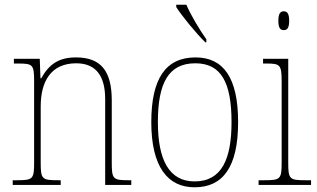

<svg xmlns="http://www.w3.org/2000/svg" viewBox="-20 -786 1349 816"><path d="M34 0H238V-20H226C158 -20 153 -25 153 -95V-334C153 -439 196 -517 304 -517C394 -517 427 -455 427 -365V0H538V-20H527C460 -20 455 -25 455 -95V-359C455 -483 410 -542 303 -542C233 -542 190 -516 155 -453H152L149 -536H39V-516H58C119 -516 125 -511 125 -442V-95C125 -25 120 -20 52 -20H34Z M853 -606H857V-619C830 -657 791 -721 772 -766H729V-756C751 -721 815 -642 853 -606ZM807 10C928 10 992 -77 992 -267C992 -455 930 -542 811 -542C685 -542 623 -453 623 -267C623 -78 692 10 807 10ZM807 -15C699 -15 651 -106 651 -267C651 -433 696 -517 810 -517C919 -517 964 -437 964 -267C964 -111 923 -15 807 -15Z M1186 -658C1200 -658 1209 -666 1209 -698C1209 -729 1200 -738 1186 -738C1172 -738 1163 -729 1163 -698C1163 -666 1172 -658 1186 -658ZM1079 0H1302V-20H1278C1210 -20 1205 -25 1205 -95V-536H1098V-516H1112C1171 -516 1177 -511 1177 -438V-95C1177 -25 1172 -20 1104 -20H1079Z"/></svg>

Font: Noto Serif Armenian SemiCondensed Thin
Style: Regular
Weight: 100
Width: 4
Designer: Monotype Design Team
Foundry: Monotype Imaging Inc.
Version: Version 2.008